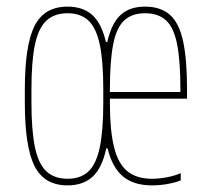

<svg xmlns="http://www.w3.org/2000/svg" viewBox="-20 -550 640 580"><path d="M184 10Q114 10 84.5 -48Q55 -106 55 -240V-280Q55 -414 84.5 -472Q114 -530 184 -530Q231 -530 259 -504.5Q287 -479 300 -423H304Q317 -480 344.5 -505Q372 -530 418 -530Q465 -530 493 -505.5Q521 -481 533 -426Q545 -371 545 -280V-252H302V-272H535L525 -262V-280Q525 -366 515 -416.5Q505 -467 481.5 -488.5Q458 -510 418 -510Q379 -510 355.5 -488.5Q332 -467 322 -416.5Q312 -366 312 -280V-240Q312 -156 324.5 -105.5Q337 -55 365 -32.5Q393 -10 439 -10Q461 -10 484.5 -14.5Q508 -19 526 -27V-5Q508 2 485 6Q462 10 439 10Q384 10 351.5 -17Q319 -44 305 -102H301Q289 -44 260.5 -17Q232 10 184 10ZM184 -10Q224 -10 247.5 -32.5Q271 -55 281.5 -105.5Q292 -156 292 -240V-280Q292 -365 281.5 -415Q271 -465 247.5 -487.5Q224 -510 184 -510Q144 -510 120 -487.5Q96 -465 85.5 -415Q75 -365 75 -280V-240Q75 -156 85.5 -105.5Q96 -55 120 -32.5Q144 -10 184 -10Z"/></svg>

Font: M PLUS Code Latin Expanded Thin
Style: Regular
Weight: 250
Width: 7
Designer: Coji Morishita
Foundry: UNDERFOREST DESIGN
Version: Version 1.002; ttfautohint (v1.8.3)